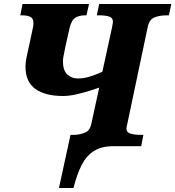

<svg xmlns="http://www.w3.org/2000/svg" viewBox="-20 -734 880 964"><path d="M276 210 334 -57H359Q385 -59 408.5 -69Q432 -79 439 -114L478 -294Q461 -288 429.5 -278Q398 -268 362 -260Q326 -252 297 -252Q207 -252 157.5 -287.5Q108 -323 108 -399Q108 -415 111.5 -436Q115 -457 119.5 -475.5Q124 -494 126 -504L144 -589Q148 -605 148 -617Q148 -642 132 -649.5Q116 -657 92 -657H82L93 -714H427L414 -657H405Q379 -657 359 -645.5Q339 -634 329 -592L309 -503Q308 -497 305 -482.5Q302 -468 299 -452.5Q296 -437 296 -427Q296 -381 317.5 -360.5Q339 -340 371 -340Q402 -340 434.5 -350.5Q467 -361 494 -374L542 -594Q547 -620 547 -625Q547 -645 527.5 -651Q508 -657 479 -657H466L478 -714H840L828 -657H815Q783 -657 756.5 -647Q730 -637 722 -600L620 -116Q615 -95 615 -89Q615 -69 635.5 -63Q656 -57 687 -57H700L689 0H549Q489 0 451 24.5Q413 49 389.5 95.5Q366 142 349 210Z"/></svg>

Font: Noto Serif ExtraBold
Style: Italic
Weight: 800
Italic angle: -12°
Designer: Monotype Design Team
Foundry: Monotype Imaging Inc.
Version: Version 2.013